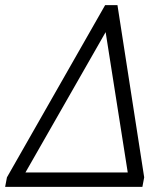

<svg xmlns="http://www.w3.org/2000/svg" viewBox="-31 -727 641 747"><path d="M-4 -37 378 -707H426L530 -37L523 0H-11ZM466 -56 380 -602 68 -56Z"/></svg>

Font: Trirong Light
Style: Italic
Weight: 300
Italic angle: -12°
Designer: Katatrad Team
Foundry: CadsonDemak
Version: Version 1.001